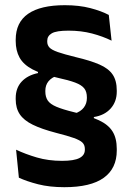

<svg xmlns="http://www.w3.org/2000/svg" viewBox="-20 -672 524 758"><path d="M351 -186.5 274.5 -223.5Q299 -231.5 311 -247.5Q323 -263.5 323 -284.5V-287.5Q323 -310 312.5 -323.2Q302 -336.5 276.8 -346Q251.5 -355.5 205.5 -365.5Q144.5 -379 108.5 -398Q72.5 -417 57.2 -444.8Q42 -472.5 42 -510V-515Q42 -583.5 91 -617.5Q140 -651.5 236 -651.5Q292.5 -651.5 336.5 -640Q380.5 -628.5 409.5 -613L420.5 -511.5Q386 -528.5 343.2 -539.8Q300.5 -551 250.5 -551Q202.5 -551 184.5 -540.5Q166.5 -530 166.5 -511V-507.5Q166.5 -494 175.2 -484.5Q184 -475 208.2 -466.5Q232.5 -458 279 -446.5Q336.5 -433 372.2 -417.5Q408 -402 424.5 -378Q441 -354 441 -314.5V-310.5Q441 -270.5 416.8 -243.5Q392.5 -216.5 350.5 -210ZM129.5 -403.5 207 -374Q183.5 -366 171.2 -350.8Q159 -335.5 159 -314V-310.5Q159 -289.5 168.5 -275.2Q178 -261 202.8 -250.5Q227.5 -240 272.5 -229Q333.5 -214.5 370.5 -197.2Q407.5 -180 424.2 -153.2Q441 -126.5 441 -84V-78Q441 -7 389.5 30Q338 67 234 67Q175.5 67 130.5 55.5Q85.5 44 54.5 29.5L43.5 -81Q80.5 -63.5 125.8 -50.2Q171 -37 225 -37Q272 -37 293.5 -48Q315 -59 315 -80.5V-84Q315 -99.5 305.5 -109Q296 -118.5 271.5 -127.2Q247 -136 201.5 -147.5Q144 -162.5 109 -179.8Q74 -197 58 -221Q42 -245 42 -280V-284.5Q42 -324.5 65.5 -349.8Q89 -375 130 -383.5Z"/></svg>

Font: Anek Devanagari SemiBold
Style: Regular
Weight: 600
Designer: Kailash Malviya (Devanagari) & Yesha Goshar (Latin)
Foundry: Ek Type
Version: Version 1.003